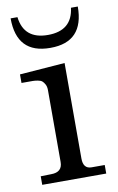

<svg xmlns="http://www.w3.org/2000/svg" viewBox="-80 -728 475 774"><g transform="rotate(-10 157.5 -341.5)"><path d="M29 -35 72 -36Q118 -36 118 -78V-372Q118 -386 113 -395.5Q108 -405 102 -410Q96 -415 84 -417Q72 -419 64 -419Q56 -419 40.5 -419Q25 -419 18 -419V-454L203 -468V-77Q203 -35 237 -35H291V0H29ZM158 -538H157Q20 -538 20 -683H48Q59 -591 157 -591Q256 -591 267 -683H295Q295 -538 158 -538Z"/></g></svg>

Font: Academico
Style: Regular
Weight: 400
Foundry: Steinberg Media Technologies GmbH
Version: Version 0.902